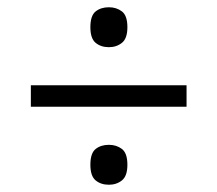

<svg xmlns="http://www.w3.org/2000/svg" viewBox="-20 -622 599 529"><path d="M65 -328V-387H494V-328ZM280 -113Q258 -113 243.5 -125Q229 -137 229 -168Q229 -200 243.5 -211.5Q258 -223 280 -223Q301 -223 316 -211.5Q331 -200 331 -168Q331 -137 316 -125Q301 -113 280 -113ZM280 -492Q258 -492 243.5 -504Q229 -516 229 -547Q229 -579 243.5 -590.5Q258 -602 280 -602Q301 -602 316 -590.5Q331 -579 331 -547Q331 -516 316 -504Q301 -492 280 -492Z"/></svg>

Font: Noto Naskh Arabic UI
Style: Regular
Weight: 400
Designer: Monotype Design Team, David Williams, Mohamad Dakak and Nizar Qandah
Foundry: Monotype Imaging Inc.
Version: Version 2.014